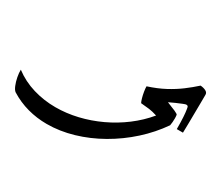

<svg xmlns="http://www.w3.org/2000/svg" viewBox="-890 -648 1553 1375"><g transform="rotate(30 -113.5 39.5)"><path d="M252 -10Q215 -22 185 -26Q155 -30 115 -33Q109 -44 102.5 -67Q96 -90 92 -115Q88 -140 88 -157Q165 -182 224 -213.5Q283 -245 331 -281Q379 -317 421 -355Q447 -353 465.5 -343.5Q484 -334 484 -316Q484 -289 483.5 -247.5Q483 -206 482.5 -160Q482 -114 481.5 -71.5Q481 -29 480 0H429Q429 -59 426.5 -98.5Q424 -138 420 -160Q418 -176 414.5 -181Q411 -186 400 -186Q395 -186 374 -177.5Q353 -169 326.5 -157.5Q300 -146 278 -135Q320 -119 348 -106.5Q376 -94 377 -88Q378 -81 378.5 -74Q379 -67 379 -59Q379 -27 374 0Q309 94 221 173.5Q133 253 30.5 311.5Q-72 370 -181 402Q-290 434 -397 434Q-479 434 -556 413Q-633 392 -702 349Q-716 339 -727.5 311Q-739 283 -745.5 249.5Q-752 216 -751 190Q-677 246 -587.5 272.5Q-498 299 -403 299Q-313 299 -222 277.5Q-131 256 -44.5 215.5Q42 175 117.5 118Q193 61 252 -10Z"/></g></svg>

Font: Alkalami
Style: Regular
Weight: 400
Designer: Becca Hirsbrunner Spalinger
Foundry: SIL International
Version: Version 2.000